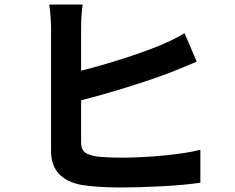

<svg xmlns="http://www.w3.org/2000/svg" viewBox="-20 -808 1040 850"><path d="M339 -364C469 -397 633 -448 734 -487C768 -500 812 -519 851 -535L797 -661C758 -638 724 -622 688 -607C599 -570 458 -525 339 -495V-684C339 -712 341 -757 346 -788H198C203 -757 206 -706 206 -684V-139C206 -52 256 -5 343 11C386 18 446 22 511 22C621 22 773 15 867 1V-145C785 -123 624 -110 519 -110C474 -110 433 -112 403 -116C359 -125 339 -136 339 -179Z"/></svg>

Font: Noto Sans CJK KR Bold
Style: Regular
Weight: 700
Designer: Ryoko NISHIZUKA (kana & ideographs); Paul D. Hunt (Latin, Greek & Cyrillic); Wenlong ZHANG (bopomofo); Sandoll Communica
Foundry: Adobe Systems Incorporated
Version: Version 1.004;PS 1.004;hotconv 1.0.82;makeotf.lib2.5.63406